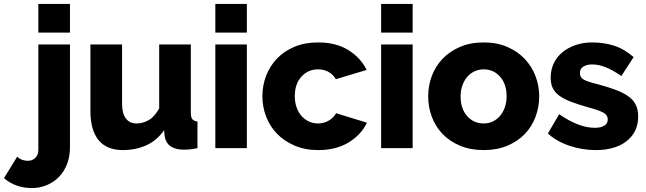

<svg xmlns="http://www.w3.org/2000/svg" viewBox="-134 -750 3272 972"><path d="M-113.8 151.9 -46.9 43Q-35.6 54.2 -21.7 59.1Q-7.8 64 6.8 64Q29.8 64 44.9 49.1Q60.1 34.2 60.1 8.8V-524.9H220.2V-2.9Q220.2 42 205.6 80.1Q190.9 118.2 165 145Q139.2 171.9 103.5 187Q67.9 202.1 26.9 202.1Q-13.2 202.1 -49.1 189.5Q-85 176.8 -113.8 151.9ZM60.1 -585V-730H220.2V-585Z M323.7 -189V-524.9H483.9V-224.1Q483.9 -176.3 502.9 -150.6Q522 -125 557.1 -125Q589.4 -125 619.1 -142.1Q648.9 -159.2 671.9 -201.2V-524.9H832V-180.2Q832 -156.2 839.6 -146.7Q847.2 -137.2 865.7 -134.8V0Q842.8 4.9 826.9 6.3Q811 7.8 797.9 7.8Q711.9 7.8 699.7 -59.1L696.8 -90.8Q660.6 -39.1 607.2 -14.6Q553.7 9.8 487.8 9.8Q406.7 9.8 365.2 -40.5Q323.7 -90.8 323.7 -189Z M956.1 0V-524.9H1115.7V0ZM956.1 -585V-730H1115.7V-585Z M1194.3 -263.2Q1194.3 -317.4 1213.4 -366.7Q1232.4 -416 1268.3 -453.6Q1304.2 -491.2 1356.7 -513.2Q1409.2 -535.2 1476.6 -535.2Q1567.4 -535.2 1629.4 -496.6Q1691.4 -458 1722.2 -396L1566.4 -349.1Q1535.6 -398.9 1475.6 -398.9Q1425.8 -398.9 1392.1 -362.1Q1358.4 -325.2 1358.4 -263.2Q1358.4 -232.4 1367.4 -206.8Q1376.5 -181.2 1392.3 -163.1Q1408.2 -145 1429.7 -135Q1451.2 -125 1475.6 -125Q1505.4 -125 1530.3 -139.4Q1555.2 -153.8 1567.4 -176.8L1723.6 -128.9Q1694.8 -67.9 1631.1 -29.1Q1567.4 9.8 1476.6 9.8Q1410.6 9.8 1357.9 -12.7Q1305.2 -35.2 1268.8 -72.5Q1232.4 -109.9 1213.4 -159.4Q1194.3 -209 1194.3 -263.2Z M1795.4 0V-524.9H1955.1V0ZM1795.4 -585V-730H1955.1V-585Z M2033.7 -262.2Q2033.7 -316.4 2052.2 -365.7Q2070.8 -415 2106.7 -452.6Q2142.6 -490.2 2195.1 -512.7Q2247.6 -535.2 2314.9 -535.2Q2381.8 -535.2 2433.8 -512.7Q2485.8 -490.2 2521.7 -452.6Q2557.6 -415 2576.7 -365.5Q2595.7 -315.9 2595.7 -262.2Q2595.7 -208 2577.1 -158.4Q2558.6 -108.9 2522.7 -71.5Q2486.8 -34.2 2434.3 -12.2Q2381.8 9.8 2314.9 9.8Q2248 9.8 2195.3 -12.2Q2142.6 -34.2 2106.7 -71.5Q2070.8 -108.9 2052.2 -158.4Q2033.7 -208 2033.7 -262.2ZM2197.8 -262.2Q2197.8 -200.2 2230.7 -162.6Q2263.7 -125 2314.9 -125Q2339.8 -125 2360.8 -135Q2381.8 -145 2397.2 -163.1Q2412.6 -181.2 2421.6 -206.5Q2430.7 -231.9 2430.7 -262.2Q2430.7 -324.2 2397.7 -361.6Q2364.7 -398.9 2314.9 -398.9Q2290 -398.9 2268.3 -388.9Q2246.6 -378.9 2231.2 -360.8Q2215.8 -342.8 2206.8 -317.4Q2197.8 -292 2197.8 -262.2Z M2639.6 -74.2 2696.8 -171.9Q2744.6 -138.7 2790 -120.8Q2835.4 -103 2877.4 -103Q2908.2 -103 2925.5 -114Q2942.9 -125 2942.9 -146Q2942.9 -167 2921.1 -179.4Q2899.4 -191.9 2845.7 -206.1Q2792.5 -221.2 2756.1 -235.1Q2719.7 -249 2696.8 -266.1Q2673.8 -283.2 2663.8 -305.2Q2653.8 -327.1 2653.8 -356.9Q2653.8 -397 2669.7 -429.9Q2685.5 -462.9 2713.6 -485.8Q2741.7 -508.8 2780.3 -522Q2818.8 -535.2 2863.8 -535.2Q2922.9 -535.2 2974.1 -519Q3025.4 -502.9 3073.7 -460.9L3011.7 -365.2Q2966.8 -396 2931.6 -409.9Q2896.5 -423.8 2863.8 -423.8Q2837.9 -423.8 2819.8 -413.3Q2801.8 -402.8 2801.8 -379.9Q2801.8 -357.9 2821.3 -346.9Q2840.8 -335.9 2893.6 -323.2Q2949.7 -308.1 2988.3 -293Q3026.9 -277.8 3050.8 -259.5Q3074.7 -241.2 3085.7 -217Q3096.7 -192.9 3096.7 -160.2Q3096.7 -82 3038.8 -36.1Q2981 9.8 2881.8 9.8Q2814.9 9.8 2749.8 -11.7Q2684.6 -33.2 2639.6 -74.2Z"/></svg>

Font: Raleway ExtraBold
Style: Regular
Weight: 800
Designer: Matt McInerney, Pablo Impallari, Rodrigo Fuenzalida
Foundry: Matt McInerney, Pablo Impallari, Rodrigo Fuenzalida
Version: Version 3.000g; ttfautohint (v1.5) -l 8 -r 28 -G 28 -x 14 -D